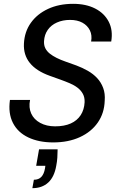

<svg xmlns="http://www.w3.org/2000/svg" viewBox="-20 -732 617 1003"><path d="M258 12Q183 12 128 -14Q73 -40 47.5 -90Q22 -140 32 -210H137Q129 -170 143 -139Q157 -108 190 -90Q223 -72 268 -72Q316 -72 349.5 -87Q383 -102 401.5 -130.5Q420 -159 422 -198Q423 -223 413 -241.5Q403 -260 385.5 -273.5Q368 -287 344.5 -297Q321 -307 294.5 -316.5Q268 -326 240 -336Q170 -361 136 -403Q102 -445 105 -504Q108 -566 141 -612.5Q174 -659 231 -685.5Q288 -712 362 -712Q429 -712 477 -687.5Q525 -663 548 -618.5Q571 -574 561 -515H456Q462 -548 449.5 -573.5Q437 -599 410.5 -613.5Q384 -628 346 -628Q308 -628 277.5 -614.5Q247 -601 229.5 -576Q212 -551 210 -517Q209 -495 217 -479.5Q225 -464 240 -452Q255 -440 276 -429.5Q297 -419 323 -410Q349 -401 379 -390Q411 -378 439 -362Q467 -346 487.5 -324Q508 -302 519 -272.5Q530 -243 527 -206Q525 -141 491 -92Q457 -43 397 -15.5Q337 12 258 12ZM149 251 157 207Q182 207 196 192Q210 177 215 148L217 134H169L184 48H281Q281 70 279.5 91.5Q278 113 274 133Q264 192 232 221.5Q200 251 149 251Z"/></svg>

Font: DM Sans 28pt Medium
Style: Italic
Weight: 500
Italic angle: -10°
Version: Version 4.004;gftools[0.9.30]